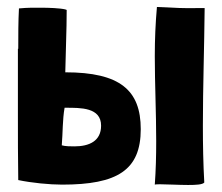

<svg xmlns="http://www.w3.org/2000/svg" viewBox="-20 -526 633 547"><path d="M421 0C424 -1 430 -1 437 -1C457 -1 489 1 516 1C539 1 557 0 562 -6C559 -59 558 -113 558 -167C558 -278 562 -392 563 -500V-503H546C503 -502 472 -504 455 -505C449 -505 438 -506 431 -506C429 -506 428 -506 427 -506V-505C423 -460 421 -414 421 -366C421 -287 425 -205 425 -124C425 -82 424 -41 421 0ZM157 0C314 0 381 -41 381 -158C381 -269 322 -320 166 -320C167 -379 170 -439 170 -498H168L167 -499C151 -503 117 -504 100 -504H69C58 -504 46 -503 34 -502C32 -464 32 -426 32 -387H31V-198C31 -138 31 -74 32 -13C70 -5 121 0 157 0ZM192 -109C182 -109 166 -109 156 -112C159 -148 158 -185 164 -219H167C210 -219 268 -220 268 -168C268 -124 234 -109 192 -109Z"/></svg>

Font: HEYCLAY
Style: Regular
Weight: 400
Designer: Marcelo Magalhaes
Foundry: Marcelo Magalhães
Version: Version 1.300;hotconv 1.0.109;makeotfexe 2.5.65596